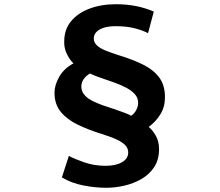

<svg xmlns="http://www.w3.org/2000/svg" viewBox="-20 -806 1040 909"><path d="M681 -649Q656 -662 618 -672Q580 -682 528 -682Q494 -682 471 -674.5Q448 -667 436 -654Q424 -641 424 -624Q424 -606 438 -592Q452 -578 479 -567Q506 -556 547 -543Q609 -524 657.5 -500Q706 -476 733.5 -439.5Q761 -403 761 -346Q761 -300 739.5 -265Q718 -230 684 -205Q700 -193 716.5 -165.5Q733 -138 733 -100Q733 -50 710 -15Q687 20 649.5 41.5Q612 63 568.5 73Q525 83 483 83Q431 83 374.5 72Q318 61 273 34L306 -68Q331 -54 378.5 -37.5Q426 -21 480 -21Q528 -21 557.5 -38Q587 -55 587 -84Q587 -103 574 -117.5Q561 -132 533.5 -145Q506 -158 461 -172Q400 -191 349.5 -215Q299 -239 268.5 -275.5Q238 -312 238 -367Q238 -403 260.5 -442.5Q283 -482 328 -506Q311 -521 297 -549.5Q283 -578 284 -609Q284 -666 316 -705Q348 -744 403.5 -765Q459 -786 529 -786Q580 -786 625 -777Q670 -768 708 -751ZM365 -396Q365 -383 370.5 -371Q376 -359 388 -348Q400 -337 420 -327Q440 -317 468 -307Q497 -298 522.5 -289Q548 -280 568.5 -272.5Q589 -265 601 -258Q616 -268 625 -285Q634 -302 634 -320Q634 -343 618 -360.5Q602 -378 576 -391.5Q550 -405 519 -416Q488 -427 458.5 -437Q429 -447 406 -458Q388 -448 376.5 -432Q365 -416 365 -396Z"/></svg>

Font: Noto Sans KR ExtraBold
Style: Regular
Weight: 800
Designer: Ryoko NISHIZUKA  (kana, bopomofo & ideographs); Paul D. Hunt (Latin, Greek & Cyrillic); Sandoll Communications , Soo-you
Foundry: Adobe
Version: Version 2.004-H2;hotconv 1.0.118;makeotfexe 2.5.65603